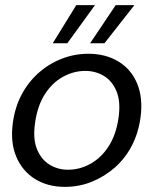

<svg xmlns="http://www.w3.org/2000/svg" viewBox="-20 -718 599 750"><path d="M234 12Q166 12 116.5 -19Q67 -50 43.5 -106Q20 -162 30 -237Q38 -298 64 -347.5Q90 -397 130.5 -433Q171 -469 221 -488.5Q271 -508 325 -508Q393 -508 443 -477.5Q493 -447 516 -391Q539 -335 529 -260Q521 -199 495 -149Q469 -99 428.5 -63.5Q388 -28 338.5 -8Q289 12 234 12ZM246 -55Q292 -55 334 -78.5Q376 -102 405 -147.5Q434 -193 443 -258Q452 -320 435.5 -360.5Q419 -401 386.5 -421Q354 -441 313 -441Q268 -441 226 -418Q184 -395 155 -349.5Q126 -304 117 -238Q108 -177 124 -136.5Q140 -96 172.5 -75.5Q205 -55 246 -55ZM332 -549 432 -698H505L388 -549ZM186 -549 278 -698H351L243 -549Z"/></svg>

Font: DM Sans 36pt
Style: Italic
Weight: 400
Italic angle: -10°
Designer: Colophon Foundry, Jonny Pinhorn
Foundry: Colophon Foundry
Version: Version 4.004;gftools[0.9.30]